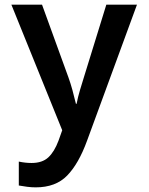

<svg xmlns="http://www.w3.org/2000/svg" viewBox="-20 -562 640 827"><path d="M134 245Q115 245 96.5 242.5Q78 240 61 237V134Q89 140 116 140Q162 140 188 116Q214 92 232 44L248 -1L29 -542H161L275 -228Q284 -203 292 -174Q300 -145 307 -115H310Q316 -146 324.5 -174Q333 -202 341 -228L438 -542H570L355 44Q319 143 269.5 194Q220 245 134 245Z"/></svg>

Font: Noto Sans Mono SemiBold
Style: Regular
Weight: 600
Designer: Monotype Design Team
Foundry: Monotype Imaging Inc.
Version: Version 2.014; ttfautohint (v1.8.4.7-5d5b)